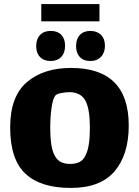

<svg xmlns="http://www.w3.org/2000/svg" viewBox="-20 -911 683 944"><path d="M30 -284Q30 -437 112 -507Q194 -577 329 -577Q613 -577 613 -294Q613 -151 543.5 -69Q474 13 328 13Q179 13 104.5 -57.5Q30 -128 30 -284ZM401 -148Q422 -189 422 -282Q422 -373 401 -414Q380 -456 324 -458Q303 -458 280.5 -453.5Q258 -449 252 -441Q240 -427 233.5 -381.5Q227 -336 227 -282Q227 -198 243 -159Q254 -130 274 -117.5Q294 -105 324 -105Q352 -105 371 -114.5Q390 -124 401 -148ZM229 -611Q196 -611 177 -630.5Q158 -650 158 -684Q158 -719 177 -739Q196 -759 229 -759Q263 -759 281.5 -739.5Q300 -720 300 -686Q300 -651 281 -631Q262 -611 229 -611ZM424 -611Q391 -611 372.5 -630.5Q354 -650 354 -684Q354 -719 372.5 -739Q391 -759 424 -759Q457 -759 476.5 -739.5Q496 -720 496 -686Q496 -652 476.5 -631.5Q457 -611 424 -611ZM183 -891H469V-806H183Z"/></svg>

Font: Lalezar
Style: Regular
Weight: 400
Designer: Borna Izadpanah
Foundry: Borna Izadpanah
Version: Version 1.003